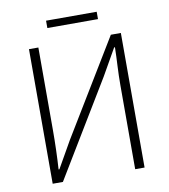

<svg xmlns="http://www.w3.org/2000/svg" viewBox="-86 -853 816 926"><g transform="rotate(-10 322.0 -390.0)"><path d="M97 0V-659H143V-255Q143 -207 141.5 -159Q140 -111 137 -63H141L215 -193L498 -659H547V0H501V-409Q501 -458 503.5 -504Q506 -550 507 -596H503L429 -466L147 0ZM202 -744V-780H450V-744Z"/></g></svg>

Font: Source Sans 3 Light
Style: Regular
Weight: 300
Designer: Paul D. Hunt
Foundry: Adobe
Version: Version 3.052;hotconv 1.1.0;makeotfexe 2.6.0